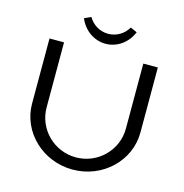

<svg xmlns="http://www.w3.org/2000/svg" viewBox="-126 -1001 1077 1123"><g transform="rotate(15 413.0 -439.5)"><path d="M289.1 -884.8 249 -866.8C276.2 -799.2 339.3 -754.7 409.1 -754.7C478.4 -754.7 540.8 -799.4 568 -866.8L527.9 -884.8C502.7 -841.1 457.1 -815 408.5 -815C360 -815 314.4 -841.1 289.1 -884.8ZM85 -700V-306C85 -133.8 231.9 6 413 6C594.1 6 741 -133.8 741 -306V-700H653V-306C653 -174.6 545.5 -68 413 -68C280.5 -68 173 -174.6 173 -306V-700Z"/></g></svg>

Font: Resamitz
Style: Bold
Weight: 700
Designer: gluk
Foundry: gluk
Version: Version 0.047